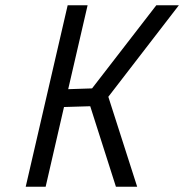

<svg xmlns="http://www.w3.org/2000/svg" viewBox="-20 -712 702 732"><path d="M503 0 393 -343 662 -692H576L331 -375L240 -372L314 -692H238L78 0H154L224 -304L324 -307L422 0Z"/></svg>

Font: RazerF5
Style: Italic
Weight: 400
Foundry: Razer Inc.
Version: Version 2